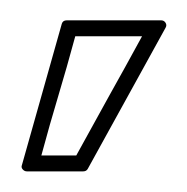

<svg xmlns="http://www.w3.org/2000/svg" viewBox="-20 -597 183 188"><path d="M137.7 -577.1Q140.6 -577.1 142.1 -574.7Q143.6 -572.3 142.1 -569.8L65.9 -431.6Q64.5 -429.2 61.5 -429.2H6.3Q3.9 -429.2 2.2 -431.2Q0.5 -433.1 1.5 -435.5L40.5 -573.7Q41.5 -577.1 45.4 -577.1ZM53.7 -561.5Q45.4 -530.8 37.1 -503.2Q28.8 -475.6 20.5 -444.8H54.7Q71.8 -476.1 86.9 -503.2Q102.1 -530.3 119.1 -561.5Z"/></svg>

Font: Fibel Sued Kontur LRS
Style: Regular
Weight: 400
Designer: Peter Wiegel
Foundry: Peter Wiegel
Version: Version 000.000